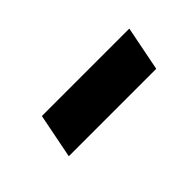

<svg xmlns="http://www.w3.org/2000/svg" viewBox="-9 -487 368 368"><g transform="rotate(-45 174.5 -303.5)"><path d="M56 -258 74 -349H311L293 -258Z"/></g></svg>

Font: IBM Plex Sans Cond Text
Style: Italic
Weight: 450
Width: 3
Italic angle: -11°
Designer: Mike Abbink, Paul van der Laan, Pieter van Rosmalen
Foundry: Bold Monday
Version: Version 1.3